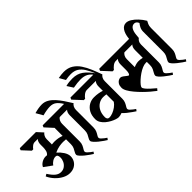

<svg xmlns="http://www.w3.org/2000/svg" viewBox="-63 -1557 2231 2231"><g transform="rotate(-45 1052.5 -442.0)"><path d="M328 -567Q314 -557 303 -537Q292 -517 292 -490V-422Q292 -418 292 -414Q292 -410 291 -406Q311 -409 330 -409Q364 -409 393 -404Q422 -399 450 -388V-497Q450 -502 450 -508Q450 -514 451 -519L363 -615L373 -639H725Q694 -689 663.5 -711.5Q633 -734 588 -734Q563 -734 531.5 -729Q500 -724 462 -714L414 -798Q483 -818 536 -818Q580 -818 617.5 -796.5Q655 -775 687.5 -739Q720 -703 750 -658.5Q780 -614 809 -567Q794 -557 783.5 -537Q773 -517 773 -490V-203Q773 -171 762 -147Q751 -123 740 -106.5Q729 -90 729 -78Q729 -67 742.5 -53Q756 -39 773.5 -26Q791 -13 803 -5L787 17Q775 10 750 -7Q725 -24 698.5 -45.5Q672 -67 653 -88Q634 -109 634 -123Q634 -138 645 -155.5Q656 -173 667 -196.5Q678 -220 678 -252V-497Q678 -543 702 -567H581Q566 -557 555.5 -537Q545 -517 545 -490V-203Q545 -171 534 -147Q523 -123 512 -106.5Q501 -90 501 -78Q501 -67 514.5 -53Q528 -39 545.5 -26Q563 -13 575 -5L559 17Q547 10 522 -7Q497 -24 470.5 -45.5Q444 -67 425 -88Q406 -109 406 -123Q406 -138 417 -155.5Q428 -173 439 -196.5Q450 -220 450 -252V-332Q428 -335 405 -335Q375 -335 339.5 -329Q304 -323 261 -303Q297 -272 323 -232Q349 -192 349 -154Q349 -119 332 -88.5Q315 -58 283 -39.5Q251 -21 206 -21Q162 -21 117.5 -44.5Q73 -68 36.5 -107Q0 -146 -22 -194L5 -210Q40 -155 72 -129Q104 -103 141 -103Q176 -103 201.5 -121.5Q227 -140 241 -168.5Q255 -197 255 -228Q255 -277 222 -277Q195 -277 170 -261Q145 -245 130 -222L32 -293Q44 -321 75.5 -340Q107 -359 143 -359Q148 -359 152.5 -358.5Q157 -358 162 -357Q185 -375 191 -403.5Q197 -432 197 -455V-497Q197 -543 221 -567H170Q149 -567 129 -551.5Q109 -536 98 -519H76L-13 -615L-3 -639H262Z M1151 -497Q1151 -543 1175 -567H1026Q1001 -566 977 -547Q953 -528 940 -508H918L819 -615L829 -639H1216L1282 -567Q1267 -557 1256.5 -537Q1246 -517 1246 -490V-203Q1246 -171 1235 -147Q1224 -123 1213 -106.5Q1202 -90 1202 -78Q1202 -67 1215.5 -53Q1229 -39 1246.5 -26Q1264 -13 1276 -5L1260 17Q1248 9 1221.5 -9Q1195 -27 1167 -49.5Q1139 -72 1122 -92Q1108 -87 1093 -83.5Q1078 -80 1064 -80Q1050 -80 1024.5 -88Q999 -96 970 -111.5Q941 -127 914.5 -149Q888 -171 871.5 -198.5Q855 -226 855 -258Q855 -320 878.5 -362Q902 -404 940.5 -426Q979 -448 1024 -448Q1063 -448 1096 -442Q1129 -436 1151 -428ZM986 -154Q1011 -154 1042.5 -166Q1074 -178 1103.5 -199.5Q1133 -221 1151 -248V-370Q1136 -372 1123.5 -373Q1111 -374 1100 -374Q1062 -374 1027.5 -353Q993 -332 972 -292Q951 -252 951 -194Q951 -178 959.5 -166Q968 -154 986 -154Z M894 -895Q943 -905 986 -905Q1052 -905 1098.5 -875.5Q1145 -846 1177.5 -797.5Q1210 -749 1235 -689Q1260 -629 1282 -567L1227 -610Q1189 -666 1152.5 -685.5Q1116 -705 1062 -705Q1037 -705 1006.5 -702Q976 -699 939 -692L891 -767Q922 -775 949 -777.5Q976 -780 1001 -780Q1079 -780 1132.5 -741.5Q1186 -703 1235 -632Q1209 -694 1181.5 -738Q1154 -782 1117 -805.5Q1080 -829 1024 -829Q987 -829 937 -820Z M1845 -203Q1845 -171 1834 -147Q1823 -123 1812 -106.5Q1801 -90 1801 -78Q1801 -67 1814.5 -53Q1828 -39 1845.5 -26Q1863 -13 1875 -5L1859 17Q1847 10 1822 -7Q1797 -24 1770.5 -45.5Q1744 -67 1725 -88Q1706 -109 1706 -123Q1706 -138 1717 -155.5Q1728 -173 1739 -196.5Q1750 -220 1750 -252V-304Q1746 -305 1742 -305Q1738 -305 1734 -305Q1708 -305 1676 -291.5Q1644 -278 1612.5 -256.5Q1581 -235 1555 -211.5Q1529 -188 1513 -168Q1497 -148 1497 -137Q1497 -123 1515 -101Q1533 -79 1561 -53.5Q1589 -28 1619 -3L1599 21Q1572 1 1536.5 -29Q1501 -59 1465 -95Q1429 -131 1398 -168Q1367 -205 1348 -239Q1329 -273 1329 -299Q1329 -333 1341 -353.5Q1353 -374 1370 -383.5Q1387 -393 1402 -393Q1417 -393 1435.5 -380Q1454 -367 1469.5 -354Q1485 -341 1490 -341Q1501 -341 1507 -359.5Q1513 -378 1513 -409V-497Q1513 -543 1537 -567H1503Q1477 -567 1452 -547.5Q1427 -528 1413 -508H1391L1292 -615L1302 -639H1815L1881 -567Q1866 -557 1855.5 -538.5Q1845 -520 1845 -494ZM1750 -497Q1750 -543 1774 -567H1644Q1629 -557 1618.5 -537Q1608 -517 1608 -490V-360Q1651 -379 1688 -379Q1703 -379 1718.5 -377Q1734 -375 1750 -371Z M1961 -724Q1928 -724 1909 -695Q1890 -666 1885 -612L1881 -567L1790 -601L1794 -645Q1801 -716 1828.5 -756.5Q1856 -797 1899 -797Q1929 -797 1963 -776Q1997 -755 2030.5 -719.5Q2064 -684 2091 -639Q2083 -625 2073 -603Q2063 -581 2063 -547V-203Q2063 -171 2052 -147Q2041 -123 2030 -106.5Q2019 -90 2019 -78Q2019 -67 2032.5 -53Q2046 -39 2063.5 -26Q2081 -13 2093 -5L2077 17Q2065 10 2040 -7Q2015 -24 1988.5 -45.5Q1962 -67 1943 -88Q1924 -109 1924 -123Q1924 -138 1935 -155.5Q1946 -173 1957 -196.5Q1968 -220 1968 -252V-580Q1968 -615 1981.5 -641.5Q1995 -668 2009 -684Q2003 -702 1990 -713Q1977 -724 1961 -724Z"/></g></svg>

Font: Jaini
Style: Regular
Weight: 400
Designer: Maithili Shingre, Girish Dalvi (Devanagari), Taresh Vohra (Latin)
Foundry: Ek Type
Version: Version 2.000; ttfautohint (v1.8.4.7-5d5b)